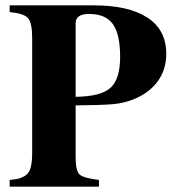

<svg xmlns="http://www.w3.org/2000/svg" viewBox="-20 -696 651 716"><path d="M262 -303V-111Q262 -60 276 -46Q290 -32 349 -25V0H16V-25Q49 -28 61 -34Q84 -43 92 -64Q100 -85 100 -126V-553Q100 -611 84.5 -628.5Q69 -646 16 -651V-676H331Q459 -676 529.5 -630.5Q600 -585 600 -495Q600 -435 566.5 -390.5Q533 -346 471 -323Q439 -311 400.5 -307.5Q362 -304 262 -303ZM262 -609V-335Q356 -336 392 -368.5Q428 -401 428 -484Q428 -568 401 -606Q374 -644 312 -644Q262 -644 262 -609Z"/></svg>

Font: STIX
Style: Bold
Weight: 700
Designer: MicroPress Inc., with final additions and corrections provided by Coen Hoffman, Elsevier (retired)
Version: Version 1.1.1